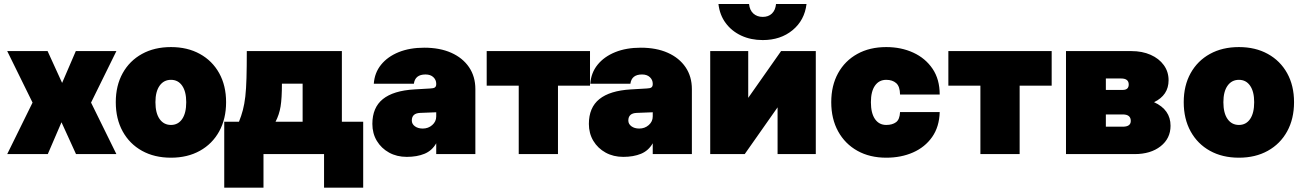

<svg xmlns="http://www.w3.org/2000/svg" viewBox="-20 -748 6332 932"><path d="M15 -500H211L281.5 -345.5L348 -500H545L422 -250L545 0H349L278.5 -154.5L212 0H15L138 -250Z M542 -252Q542 -332.5 575.5 -392.8Q609 -453 669.2 -486.2Q729.5 -519.5 810 -519.5Q890 -519.5 950.2 -486.2Q1010.5 -453 1044 -392.8Q1077.5 -332.5 1077.5 -252Q1077.5 -171 1044 -110.2Q1010.5 -49.5 950.2 -16Q890 17.5 810 17.5Q729.5 17.5 669.2 -16Q609 -49.5 575.5 -110.2Q542 -171 542 -252ZM884 -252Q884 -303.5 864.2 -332Q844.5 -360.5 810 -360.5Q775 -360.5 754.8 -332Q734.5 -303.5 734.5 -252Q734.5 -199 754.8 -170.2Q775 -141.5 810 -141.5Q844.5 -141.5 864.2 -170.2Q884 -199 884 -252Z M1178 -500H1639.5V-157H1743V163H1553V0H1259V163H1068.5V-157H1140Q1151.5 -185.5 1159 -214Q1166.5 -242.5 1170.8 -279.5Q1175 -316.5 1176.5 -369.8Q1178 -423 1178 -500ZM1317.5 -157H1449V-342H1348.5Q1348.5 -271 1342 -231.2Q1335.5 -191.5 1317.5 -157Z M2287.5 -315.5V0H2097.5V-52.5Q2077 -16.5 2040.5 -1.5Q2004 13.5 1954.5 13.5Q1906.5 13.5 1868.8 -7.2Q1831 -28 1809.2 -64.2Q1787.5 -100.5 1787.5 -146.5Q1787.5 -226 1838.5 -267Q1889.5 -308 1991.5 -314L2068.5 -318.5Q2085 -319 2091.2 -323.8Q2097.5 -328.5 2097.5 -339.5V-342Q2097.5 -360 2083.8 -373.2Q2070 -386.5 2045.5 -386.5Q1995 -386.5 1989 -341.5H1794.5Q1798 -394.5 1829.8 -433.8Q1861.5 -473 1915.2 -494.8Q1969 -516.5 2039.5 -516.5Q2115 -516.5 2170.5 -491.8Q2226 -467 2256.8 -421.8Q2287.5 -376.5 2287.5 -315.5ZM1979 -163Q1979 -146 1994 -135Q2009 -124 2032 -124Q2059 -124 2078.2 -141Q2097.5 -158 2097.5 -182.5V-203L2020 -200Q1979 -198.5 1979 -163Z M2844 -500V-332H2688.5V0H2498V-332H2342.5V-500Z M3338.5 -315.5V0H3148.5V-52.5Q3128 -16.5 3091.5 -1.5Q3055 13.5 3005.5 13.5Q2957.5 13.5 2919.8 -7.2Q2882 -28 2860.2 -64.2Q2838.5 -100.5 2838.5 -146.5Q2838.5 -226 2889.5 -267Q2940.5 -308 3042.5 -314L3119.5 -318.5Q3136 -319 3142.2 -323.8Q3148.5 -328.5 3148.5 -339.5V-342Q3148.5 -360 3134.8 -373.2Q3121 -386.5 3096.5 -386.5Q3046 -386.5 3040 -341.5H2845.5Q2849 -394.5 2880.8 -433.8Q2912.5 -473 2966.2 -494.8Q3020 -516.5 3090.5 -516.5Q3166 -516.5 3221.5 -491.8Q3277 -467 3307.8 -421.8Q3338.5 -376.5 3338.5 -315.5ZM3030 -163Q3030 -146 3045 -135Q3060 -124 3083 -124Q3110 -124 3129.2 -141Q3148.5 -158 3148.5 -182.5V-203L3071 -200Q3030 -198.5 3030 -163Z M3895 -728.5Q3885.5 -649.5 3827.2 -601.5Q3769 -553.5 3682.5 -553.5Q3624.5 -553.5 3578 -575.2Q3531.5 -597 3502.5 -636.2Q3473.5 -675.5 3467.5 -728.5H3616Q3619 -698.5 3637 -682.2Q3655 -666 3682.5 -666Q3710 -666 3727 -682.2Q3744 -698.5 3747 -728.5ZM3612 -500V-273L3771.5 -500H3940V0H3754.5V-227L3595 0H3427.5V-500Z M4015 -252Q4015 -332.5 4048.2 -392.8Q4081.5 -453 4141.5 -486.2Q4201.5 -519.5 4282 -519.5Q4354.5 -519.5 4413.2 -492.5Q4472 -465.5 4506.8 -414.2Q4541.5 -363 4541.5 -289H4349Q4348.5 -328.5 4330.2 -344.5Q4312 -360.5 4282 -360.5Q4247 -360.5 4227.2 -332.2Q4207.5 -304 4207.5 -252Q4207.5 -199 4227.2 -170.2Q4247 -141.5 4282 -141.5Q4311.5 -141.5 4329.5 -154.8Q4347.5 -168 4349 -204H4541.5Q4539.5 -132.5 4504.8 -83Q4470 -33.5 4412 -8Q4354 17.5 4282 17.5Q4202 17.5 4142 -16Q4082 -49.5 4048.5 -110.2Q4015 -171 4015 -252Z M5085 -500V-332H4929.5V0H4739V-332H4583.5V-500Z M5582 -252Q5662 -215.5 5662 -137.5Q5662 -76 5613.8 -38Q5565.5 0 5487.5 0H5154.5V-500H5472Q5524.5 -500 5565.2 -482Q5606 -464 5629.2 -432Q5652.5 -400 5652.5 -358.5Q5652.5 -286 5582 -252ZM5430 -311.5Q5459 -311.5 5459 -338Q5459 -367 5422 -367H5348V-311.5ZM5430 -133Q5469 -133 5469 -161Q5469 -192.5 5430 -192.5H5348V-133Z M5726 -252Q5726 -332.5 5759.5 -392.8Q5793 -453 5853.2 -486.2Q5913.5 -519.5 5994 -519.5Q6074 -519.5 6134.2 -486.2Q6194.5 -453 6228 -392.8Q6261.5 -332.5 6261.5 -252Q6261.5 -171 6228 -110.2Q6194.5 -49.5 6134.2 -16Q6074 17.5 5994 17.5Q5913.5 17.5 5853.2 -16Q5793 -49.5 5759.5 -110.2Q5726 -171 5726 -252ZM6068 -252Q6068 -303.5 6048.2 -332Q6028.5 -360.5 5994 -360.5Q5959 -360.5 5938.8 -332Q5918.5 -303.5 5918.5 -252Q5918.5 -199 5938.8 -170.2Q5959 -141.5 5994 -141.5Q6028.5 -141.5 6048.2 -170.2Q6068 -199 6068 -252Z"/></svg>

Font: Overused Grotesk Black
Style: Regular
Weight: 900
Version: Version 0.004